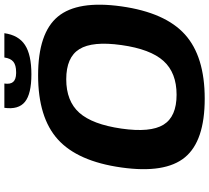

<svg xmlns="http://www.w3.org/2000/svg" viewBox="-58 -852 930 853"><g transform="rotate(-90 406.5 -425.0)"><path d="M213.9 -632.3Q311 -720.2 499 -720.2Q687 -720.2 759.8 -632.3Q832.5 -544.4 805.2 -350.1Q777.8 -155.8 680.4 -67.9Q583 20 395 20Q207 20 134.5 -67.9Q62 -155.8 89.4 -350.1Q116.7 -544.4 213.9 -632.3ZM481.4 -595.2Q384.3 -595.2 332.5 -537.1Q280.8 -479 262.2 -350.1Q243.7 -221.2 279.5 -163.1Q315.4 -105 412.6 -105Q510.3 -105 562.7 -163.1Q615.2 -221.2 633.3 -350.1Q651.4 -478.5 615.2 -536.9Q579.1 -595.2 481.4 -595.2ZM686 -870.1Q677.2 -807.1 633.8 -778.6Q590.3 -750 503.4 -750Q416.5 -750 381.1 -778.6Q345.7 -807.1 354.5 -870.1H462.4Q458.5 -843.8 469.5 -831.1Q480.5 -818.4 507.8 -817.9H513.2Q543.9 -817.9 559.1 -830.1Q574.2 -842.3 578.1 -870.1Z"/></g></svg>

Font: Fivo Sans
Style: Italic
Weight: 700
Designer: Alexander Slobzheninov
Foundry: Alexander Slobzheninov
Version: 1.0